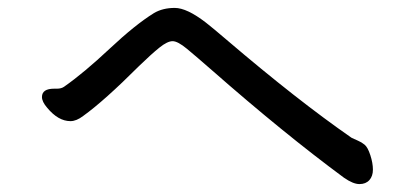

<svg xmlns="http://www.w3.org/2000/svg" viewBox="-20 -562 1040 485"><path d="M86 -317Q86 -338 117 -338H124Q135 -338 142 -343Q192 -378 257 -439Q322 -500 369 -529Q391 -542 421.5 -542Q452 -542 500 -505Q518 -491 553 -461Q731 -309 868 -214Q876 -210 884.5 -206.5Q893 -203 901 -196.5Q909 -190 915.5 -170Q922 -150 922 -133.5Q922 -117 913 -107Q904 -97 888 -97Q872 -97 849 -113Q696 -226 516 -384Q476 -419 452.5 -438.5Q429 -458 416 -458Q403 -458 383 -442Q363 -426 331 -395Q243 -307 190 -269Q173 -256 158 -256Q127 -256 99 -290Q86 -305 86 -317Z"/></svg>

Font: LXGW ZhenKai
Style: Regular
Weight: 400
Designer: LXGW / Fontworks Inc.
Foundry: LXGW / Fontworks Inc.
Version: Version 0.800;June 8, 2025